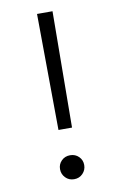

<svg xmlns="http://www.w3.org/2000/svg" viewBox="-79 -712 472 763"><g transform="rotate(-10 157.0 -331.0)"><path d="M184.6 -198.2H129.9L126 -667H188.5ZM108.9 -43.5Q108.9 -63.5 122.8 -77.4Q136.7 -91.3 157.7 -91.3Q178.7 -91.3 192.6 -77.4Q206.5 -63.5 206.5 -43.5Q206.5 -23.4 192.6 -9Q178.7 5.4 157.7 5.4Q136.7 5.4 122.8 -9Q108.9 -23.4 108.9 -43.5Z"/></g></svg>

Font: Estedad-FD Light
Style: Regular
Weight: 300
Designer: Amin Abedi
Version: Version 7.3